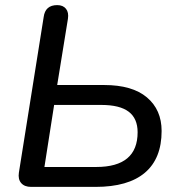

<svg xmlns="http://www.w3.org/2000/svg" viewBox="-20 -732 704 752"><path d="M54 -56 151 -665Q157 -712 204 -712Q227 -712 238.5 -697.5Q250 -683 246 -658L204 -399H388Q498 -399 555.5 -350.5Q613 -302 613 -219Q613 -111 547.5 -55.5Q482 0 354 0H102Q76 0 63 -15Q50 -30 54 -56ZM519 -214Q519 -268 484 -294.5Q449 -321 377 -321H192L154 -78H357Q519 -78 519 -214Z"/></svg>

Font: SN Pro
Style: Italic
Weight: 400
Italic angle: -9°
Designer: Tobias Whetton
Foundry: Supernotes
Version: Version 1.003